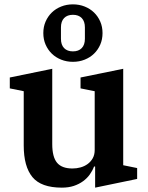

<svg xmlns="http://www.w3.org/2000/svg" viewBox="-20 -850 680 882"><path d="M264 12Q169 12 129 -36.5Q89 -85 89 -182V-431L25 -444V-494L220 -534V-188Q220 -129 242 -102.5Q264 -76 313 -76Q332 -76 350 -81Q368 -86 382.5 -96.5Q397 -107 406 -123Q415 -139 415 -161V-431L350 -444V-494L546 -534V-91L610 -78V-28L417 12V-85H412Q405 -66 392.5 -48.5Q380 -31 361.5 -17.5Q343 -4 319 4Q295 12 264 12ZM315 -614Q341 -614 355.5 -629Q370 -644 370 -672V-724Q370 -752 355.5 -767Q341 -782 315 -782Q289 -782 274.5 -767Q260 -752 260 -724V-672Q260 -644 274.5 -629Q289 -614 315 -614ZM315 -566Q286 -566 261 -576Q236 -586 218 -603.5Q200 -621 189.5 -645Q179 -669 179 -698Q179 -727 189.5 -751Q200 -775 218 -792.5Q236 -810 261 -820Q286 -830 315 -830Q344 -830 369 -820Q394 -810 412 -792.5Q430 -775 440.5 -751Q451 -727 451 -698Q451 -669 440.5 -645Q430 -621 412 -603.5Q394 -586 369 -576Q344 -566 315 -566Z"/></svg>

Font: IBM Plex Serif SemiBold
Style: Regular
Weight: 600
Designer: Mike Abbink, Paul van der Laan, Pieter van Rosmalen
Foundry: Bold Monday
Version: Version 2.5